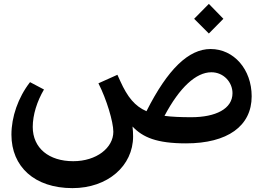

<svg xmlns="http://www.w3.org/2000/svg" viewBox="-20 -771 1367 991"><path d="M940 -31C1154 -31 1279 -120 1279 -274C1279 -413 1187 -518 1067 -518C954 -518 846 -415 736 -197C676 -223 638 -270 601 -352L586 -385L488 -341C530 -259 565 -142 565 -91C565 -8 478 61 358 61C233 61 149 -6 149 -116C149 -178 171 -248 207 -309L135 -347C73 -267 39 -167 39 -76C39 89 158 200 354 200C536 200 667 85 667 -67C667 -83 666 -101 664 -118C717 -62 789 -31 940 -31ZM829 -173C907 -320 992 -398 1071 -398C1134 -398 1180 -347 1180 -290C1180 -209 1093 -166 967 -166C913 -166 867 -168 829 -173ZM982 -674 1058 -598 1133 -674 1058 -751Z"/></svg>

Font: Wafeq Semi Bold
Style: Regular
Weight: 600
Designer: Rasmus Andersson & Azza Alameddine
Foundry: Google & TypeTogether
Version: Version 3.000;January 28, 2025;FontCreator 15.0.0.3014 64-bi